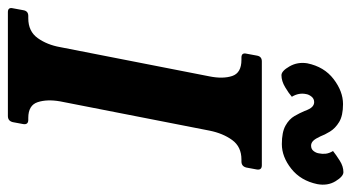

<svg xmlns="http://www.w3.org/2000/svg" viewBox="-236 -686 912 499"><g transform="rotate(90 220.5 -436.0)"><path d="M234 -136Q228 -102 236 -77.5Q244 -53 277 -53H282Q295 -53 293 -40L288 -13Q285 0 272 0H2Q-11 0 -8 -13L-3 -40Q-1 -53 12 -53H18Q52 -53 69.5 -77.5Q87 -102 93 -136L169 -524Q176 -559 168 -583Q160 -607 126 -607H120Q107 -607 110 -620L115 -647Q117 -660 130 -660H400Q413 -660 411 -647L406 -620Q403 -607 390 -607H385Q352 -607 334.5 -583Q317 -559 310 -524ZM325 -812Q331 -799 336.5 -793.5Q342 -788 349 -788Q358 -788 363 -794.5Q368 -801 369 -808Q371 -817 370 -826Q369 -835 363 -845Q373 -853 388 -862.5Q403 -872 418 -872Q429 -872 441.5 -851.5Q454 -831 449 -804Q440 -761 409 -736.5Q378 -712 345 -712Q314 -712 297 -721.5Q280 -731 272 -745Q264 -759 259 -771Q254 -785 248.5 -790.5Q243 -796 236 -796Q227 -796 221.5 -789Q216 -782 215 -775Q211 -756 222 -738Q213 -730 197 -720.5Q181 -711 166 -711Q155 -711 143 -732Q131 -753 135 -778Q144 -822 176 -846.5Q208 -871 241 -871Q271 -871 287.5 -861Q304 -851 312.5 -837Q321 -823 325 -812Z"/></g></svg>

Font: Young Serif Light
Style: Italic
Weight: 300
Italic angle: -10.979°
Designer: Bastien Sozeau
Foundry: NBR — Bastien Sozeau
Version: Version 5.001